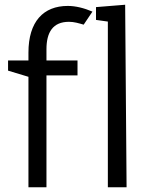

<svg xmlns="http://www.w3.org/2000/svg" viewBox="-20 -790 632 810"><path d="M100 0H176V-472H307V-535H176V-582C176 -654 203 -698 271 -698C293 -698 312 -692 333 -686L370 -741C335 -756 299 -765 266 -765C163 -765 100 -699 100 -568V-535H14V-492L100 -466ZM435 0H514L508 -770L385 -760V-706L435 -699Z"/></svg>

Font: Frost Regular
Style: Regular
Weight: 400
Designer: Lee Frost
Foundry: Lee Frost for Ice Communication Norge AS
Version: Version 2.011;hotconv 1.0.107;makeotfexe 2.5.65593